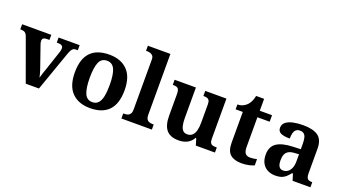

<svg xmlns="http://www.w3.org/2000/svg" viewBox="-59 -1317 3363 1884"><g transform="rotate(20 1622.0 -375.0)"><path d="M80.3 -435.2Q73.3 -454.5 64.4 -464.8Q55.5 -475.1 41.7 -479.1Q27.9 -483 5.7 -483V-536H310.3V-483H284.5Q259.1 -483 247.6 -474.1Q236.1 -465.2 236.1 -446.6Q236.1 -436.8 238.7 -427Q241.3 -417.1 244.7 -407.3L310.4 -218.3Q318.2 -197.7 324.6 -176.8Q331 -155.8 336.5 -137Q341.9 -118.2 345.2 -101.3Q349.6 -121.2 358.9 -148.1Q368.3 -175.1 376 -197.7L443.4 -399.1Q448.4 -412.3 450.7 -423.8Q453 -435.3 453 -446.7Q453 -463.5 440.8 -473.2Q428.7 -483 401.5 -483H386.4V-536H606.2V-483H586Q571.1 -483 560.3 -477Q549.6 -471 540.5 -455.1Q531.3 -439.3 521.1 -410.2L376.4 0H238.4Z M910.9 10Q790.8 10 721.8 -59.6Q652.9 -129.2 652.9 -270.2Q652.9 -410.7 719 -479.8Q785.2 -548.9 914.1 -548.9Q1034.2 -548.9 1103.1 -479.8Q1172.1 -410.7 1172.1 -270.2Q1172.1 -129.2 1105.9 -59.6Q1039.8 10 910.9 10ZM913 -53Q951.4 -53 974.4 -77.7Q997.5 -102.3 1007.3 -150.9Q1017.1 -199.6 1017.1 -270.2Q1017.1 -377.5 993.3 -431.2Q969.5 -484.9 911.9 -484.9Q854.4 -484.9 831.4 -431.2Q808.5 -377.5 808.5 -270.3Q808.5 -163.1 831.9 -108.1Q855.4 -53 913 -53Z M1237.1 0V-53H1248.9Q1269.6 -53 1285.5 -58.9Q1301.4 -64.8 1310.6 -80.3Q1319.9 -95.8 1319.9 -123.9V-645.9Q1319.9 -673 1307.8 -685.8Q1295.7 -698.6 1279.2 -702.8Q1262.8 -707 1248.9 -707H1237.1V-760H1472.5V-123.9Q1472.5 -95.8 1481.7 -80.3Q1491 -64.8 1507.4 -58.9Q1523.8 -53 1543.4 -53H1555.3V0Z M1835.7 10Q1749.2 10 1708.5 -38.2Q1667.8 -86.5 1667.8 -187.7V-412.1Q1667.8 -441.5 1661.2 -456.6Q1654.7 -471.7 1640.2 -477.3Q1625.8 -483 1601.5 -483H1597.9V-536H1820.4V-215.9Q1820.4 -173.5 1827.3 -141.7Q1834.2 -109.8 1850.5 -92.3Q1866.8 -74.9 1895.8 -74.9Q1928.2 -74.9 1948.4 -93.6Q1968.6 -112.4 1977.8 -146.6Q1987 -180.8 1987 -227V-419.1Q1987 -448.2 1978.6 -461.7Q1970.2 -475.3 1955.5 -479.1Q1940.8 -483 1921.3 -483H1917.7V-536H2139V-116Q2139 -87.5 2147.6 -73.9Q2156.2 -60.3 2171.5 -56.7Q2186.8 -53 2205.9 -53H2214.2V0H2014.6L1992.9 -71.1H1987.9Q1962.1 -27.9 1924.6 -9Q1887 10 1835.7 10Z M2492.9 10Q2416.3 10 2375.5 -25.4Q2334.6 -60.7 2334.6 -147.9V-468H2259.7V-519Q2292.2 -519 2317.7 -531.7Q2343.2 -544.4 2358 -560.9Q2373.3 -576.5 2385.2 -601.4Q2397 -626.2 2404 -660.2H2487.2V-536H2615.3V-468H2487.2V-158.2Q2487.2 -113.6 2502.7 -92.5Q2518.1 -71.4 2553.3 -71.4Q2572.5 -71.4 2590.4 -74Q2608.3 -76.6 2624.3 -80.2V-15.3Q2608.4 -7.5 2573.7 1.2Q2539 10 2492.9 10Z M2845.5 10Q2802.1 10 2766.3 -7.8Q2730.5 -25.6 2709.6 -61.8Q2688.8 -98 2688.8 -153.1Q2688.8 -234.6 2744.3 -273.2Q2799.9 -311.7 2913 -315.8L2994.6 -318.8V-374.2Q2994.6 -410.7 2988.8 -435.9Q2983.1 -461.1 2968.1 -474.5Q2953 -487.9 2925.5 -487.9Q2900.1 -487.9 2885 -475Q2870 -462.2 2863.5 -438.3Q2857 -414.4 2857 -380Q2793.5 -380 2762.1 -395.4Q2730.8 -410.8 2730.8 -446.9Q2730.8 -484.1 2758.8 -506.4Q2786.9 -528.7 2833.8 -538.8Q2880.8 -548.9 2936.9 -548.9Q3042.2 -548.9 3094.7 -510.8Q3147.1 -472.6 3147.1 -379.1V-123.9Q3147.1 -96.4 3152.9 -81.1Q3158.6 -65.8 3172 -59.4Q3185.4 -53 3207.4 -53H3211V0H3024.9L3003.7 -68.6H2994.6Q2973 -41.8 2953.3 -24.3Q2933.6 -6.9 2908.8 1.6Q2884 10 2845.5 10ZM2900.9 -63Q2929.8 -63 2950.9 -78.9Q2972 -94.7 2983.6 -123.6Q2995.1 -152.5 2995.1 -191V-266.2L2950.2 -263.2Q2910.1 -261.2 2887.2 -247.6Q2864.2 -234.1 2854.3 -209.6Q2844.4 -185.1 2844.4 -149.1Q2844.4 -121 2850.5 -101.6Q2856.6 -82.3 2869.2 -72.7Q2881.9 -63 2900.9 -63Z"/></g></svg>

Font: Noto Serif Sinhala
Style: Regular
Weight: 400
Designer: Jelle Bosma - Monotype Design Team
Foundry: Monotype Imaging Inc.
Version: Version 2.006